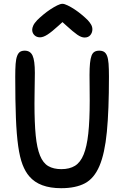

<svg xmlns="http://www.w3.org/2000/svg" viewBox="-20 -971 652 1008"><path d="M301 17Q187 17 134 -45Q113 -69 98.5 -106.5Q84 -144 75.5 -204Q67 -264 63.5 -352.5Q60 -441 60 -568Q60 -609 62 -635.5Q64 -662 70 -677.5Q76 -693 85.5 -699Q95 -705 110 -705Q139 -705 151 -679Q163 -653 163 -589Q163 -567 162.5 -550Q162 -533 162 -515.5Q162 -498 161.5 -477Q161 -456 161 -426Q161 -326 167.5 -260Q174 -194 190 -154.5Q206 -115 233.5 -99Q261 -83 302 -83Q345 -83 373.5 -100.5Q402 -118 419 -159.5Q436 -201 443.5 -270Q451 -339 451 -442Q451 -487 450.5 -519Q450 -551 450 -577Q450 -614 452.5 -639Q455 -664 460.5 -678.5Q466 -693 476 -699Q486 -705 501 -705Q516 -705 526 -699Q536 -693 542 -678Q548 -663 550 -636.5Q552 -610 552 -568Q552 -392 541 -278.5Q530 -165 502 -99.5Q474 -34 425.5 -8.5Q377 17 301 17ZM308 -951Q318 -951 335.5 -942.5Q353 -934 372 -921.5Q391 -909 409.5 -893.5Q428 -878 441 -865Q452 -853 458.5 -841.5Q465 -830 465 -817Q465 -800 454.5 -787Q444 -774 424 -774Q407 -774 385.5 -789Q364 -804 329 -836L308 -855L287 -836Q252 -804 229.5 -789.5Q207 -775 190 -775Q172 -775 160.5 -786.5Q149 -798 149 -815Q149 -824 154.5 -836.5Q160 -849 175 -865Q188 -878 206.5 -893.5Q225 -909 244 -921.5Q263 -934 280 -942.5Q297 -951 308 -951Z"/></svg>

Font: Sniglet
Style: Regular
Weight: 400
Designer: Haley Fiege
Foundry: Haley Fiege, Pablo Impallari, Brenda Gallo
Version: Version 2.000; ttfautohint (v0.95) -l 8 -r 50 -G 200 -x 14 -